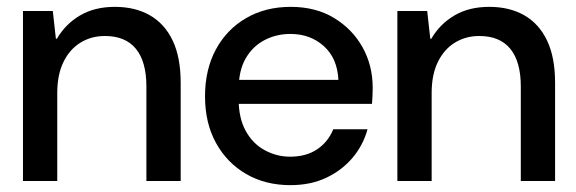

<svg xmlns="http://www.w3.org/2000/svg" viewBox="-20 -528 1679 560"><path d="M47 0V-496H134L143 -415H146Q171 -458 213.5 -483Q256 -508 315 -508Q374 -508 417 -483.5Q460 -459 483.5 -410Q507 -361 507 -286V0H407V-276Q407 -348 376.5 -385.5Q346 -423 286 -423Q246 -423 214.5 -403.5Q183 -384 165 -347Q147 -310 147 -257V0Z M827 12Q754 12 698 -20.5Q642 -53 610 -111Q578 -169 578 -247Q578 -325 609.5 -383.5Q641 -442 697.5 -475Q754 -508 828 -508Q901 -508 954.5 -475.5Q1008 -443 1037.5 -390Q1067 -337 1067 -272Q1067 -262 1066.5 -250Q1066 -238 1065 -225H651V-295H967Q964 -358 924.5 -393.5Q885 -429 827 -429Q786 -429 751.5 -411Q717 -393 696.5 -357.5Q676 -322 676 -267V-239Q676 -184 696.5 -146.5Q717 -109 752 -90Q787 -71 826 -71Q873 -71 905 -92.5Q937 -114 952 -151H1052Q1039 -104 1008 -67.5Q977 -31 931.5 -9.5Q886 12 827 12Z M1139 0V-496H1226L1235 -415H1238Q1263 -458 1305.5 -483Q1348 -508 1407 -508Q1466 -508 1509 -483.5Q1552 -459 1575.5 -410Q1599 -361 1599 -286V0H1499V-276Q1499 -348 1468.5 -385.5Q1438 -423 1378 -423Q1338 -423 1306.5 -403.5Q1275 -384 1257 -347Q1239 -310 1239 -257V0Z"/></svg>

Font: DM Sans 36pt Medium
Style: Regular
Weight: 500
Designer: Colophon Foundry, Jonny Pinhorn
Foundry: Colophon Foundry
Version: Version 4.004;gftools[0.9.30]